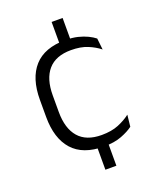

<svg xmlns="http://www.w3.org/2000/svg" viewBox="-133 -674 699 862"><g transform="rotate(-20 216.0 -243.0)"><path d="M272 -473.5H219.5V-595.5H272ZM272 110.5H219.5V-20.5H272ZM249.5 10.5Q149.5 10.5 100 -45Q50.5 -100.5 50.5 -203V-285Q50.5 -387.5 100 -442.8Q149.5 -498 249.5 -498Q282 -498 307.8 -491.8Q333.5 -485.5 353.5 -475.8Q373.5 -466 386.5 -455.5L392.5 -401Q369 -420 336.2 -433.5Q303.5 -447 257.5 -447Q184.5 -447 148 -405Q111.5 -363 111.5 -284V-204.5Q111.5 -126 148 -83.8Q184.5 -41.5 258 -41.5Q305 -41.5 338.5 -55.2Q372 -69 396.5 -88L390.5 -32.5Q369.5 -16.5 334.5 -3Q299.5 10.5 249.5 10.5Z"/></g></svg>

Font: Anek Telugu Light
Style: Regular
Weight: 300
Version: Version 1.003